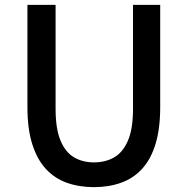

<svg xmlns="http://www.w3.org/2000/svg" viewBox="-20 -757 773 791"><path d="M367 14Q306 14 255.5 -4Q205 -22 169 -61Q133 -100 113 -163Q93 -226 93 -316V-737H209V-309Q209 -226 229.5 -177.5Q250 -129 285.5 -108.5Q321 -88 367 -88Q414 -88 450 -108.5Q486 -129 507 -177.5Q528 -226 528 -309V-737H640V-316Q640 -226 620.5 -163Q601 -100 565 -61Q529 -22 478.5 -4Q428 14 367 14Z"/></svg>

Font: Noto Sans SC Medium
Style: Regular
Weight: 500
Designer: Ryoko NISHIZUKA  (kana, bopomofo & ideographs); Paul D. Hunt (Latin, Greek & Cyrillic); Sandoll Communications , Soo-you
Foundry: Adobe
Version: Version 2.004-H2;hotconv 1.0.118;makeotfexe 2.5.65603